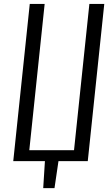

<svg xmlns="http://www.w3.org/2000/svg" viewBox="-20 -830 564 989"><path d="M202.6 139.2 211.4 0H48.3L133.3 -809.6H210L130.9 -56.2H361.3L440.4 -809.6H517.1L432.1 0H281.2L260.7 139.2Z"/></svg>

Font: Oswald
Style: Light
Weight: 300
Designer: Vernon Adams
Foundry: Vernon Adams
Version: 3.0; ttfautohint (v0.95.6-bc232) -l 8 -r 50 -G 200 -x 0 -w "